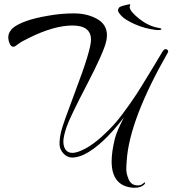

<svg xmlns="http://www.w3.org/2000/svg" viewBox="-20 -698 811 903"><path d="M590 -665Q590 -645 635 -609.5Q680 -574 726 -567Q738 -565 739 -562Q741 -555 713 -557Q659 -564 613.5 -584.5Q568 -605 551.5 -623Q535 -641 535 -648Q535 -655 539 -661Q543 -667 564.5 -672.5Q586 -678 590 -678Q594 -678 592 -674Q590 -670 590 -665ZM770 -452Q588 -134 576 58Q574 81 574 99.5Q574 118 584 143Q596 174 628 174Q643 174 652.5 165.5Q662 157 662.5 161.5Q663 166 657 171Q642 185 613 185Q610 185 606 185Q505 177 505 61Q505 15 521 -49Q532 -87 563 -146Q461 -13 375 29Q344 43 320 43Q296 43 278 23.5Q260 4 260 -21.5Q260 -47 267.5 -79.5Q275 -112 334 -268Q408 -463 408 -511Q408 -578 321 -578Q234 -578 117 -520Q79 -502 64.5 -490Q50 -478 43 -478Q32 -478 25.5 -493Q19 -508 19 -522.5Q19 -537 26.5 -549Q34 -561 40 -566Q87 -604 206 -624Q266 -635 328 -635Q390 -635 436.5 -609Q483 -583 483 -532Q483 -520 480 -506Q470 -456 389 -300.5Q308 -145 293 -100.5Q278 -56 278 -32.5Q278 -9 288.5 6Q299 21 321 21Q343 21 380 1.5Q417 -18 456.5 -53.5Q496 -89 524 -121.5Q552 -154 589.5 -207.5Q627 -261 644 -290Q713 -402 741 -450Q751 -467 757.5 -467Q764 -467 767.5 -463.5Q771 -460 771 -457Q771 -454 770 -452Z"/></svg>

Font: Arizonia
Style: Regular
Weight: 400
Designer: Robert E. Leuschke
Foundry: Robert E. Leuschke
Version: Version 1.003